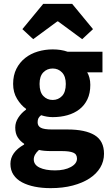

<svg xmlns="http://www.w3.org/2000/svg" viewBox="-20 -764 574 995"><path d="M242 211Q198 211 160.5 203.5Q123 196 94.5 181Q66 166 50 142Q34 118 34 85Q34 25 105 -15V-19Q85 -32 72 -52Q59 -72 59 -103Q59 -130 75 -154.5Q91 -179 115 -196V-200Q89 -218 68.5 -251.5Q48 -285 48 -329Q48 -374 65 -407.5Q82 -441 110.5 -463.5Q139 -486 176 -497Q213 -508 253 -508Q297 -508 330 -496H511V-389H432Q439 -378 443.5 -361Q448 -344 448 -324Q448 -281 433 -249.5Q418 -218 391.5 -197.5Q365 -177 329.5 -167Q294 -157 253 -157Q224 -157 193 -167Q183 -159 179 -151Q175 -143 175 -130Q175 -111 191.5 -102Q208 -93 250 -93H330Q422 -93 470.5 -63.5Q519 -34 519 33Q519 72 499.5 104.5Q480 137 444 160.5Q408 184 357 197.5Q306 211 242 211ZM253 -246Q282 -246 301.5 -266.5Q321 -287 321 -329Q321 -368 301.5 -388.5Q282 -409 253 -409Q224 -409 204.5 -389Q185 -369 185 -329Q185 -287 204.5 -266.5Q224 -246 253 -246ZM265 119Q315 119 347 101.5Q379 84 379 58Q379 35 359.5 27Q340 19 303 19H252Q226 19 210 17.5Q194 16 182 13Q155 37 155 62Q155 90 185 104.5Q215 119 265 119ZM96 -613 204 -744H354L462 -613L406 -561L281 -653H277L152 -561Z"/></svg>

Font: Font
Style: ¶
Weight: 700
Designer: Paul D. Hunt
Foundry: Adobe Systems Incorporated
Version: Version 3.000